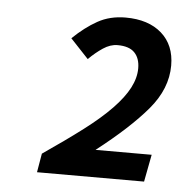

<svg xmlns="http://www.w3.org/2000/svg" viewBox="-38 -824 457 477"><g transform="rotate(5 190.0 -586.0)"><path d="M71 -385 79 -432Q136 -471 177.5 -502.5Q219 -534 246 -562Q273 -590 286 -615Q299 -640 299 -664Q299 -689 285.5 -703Q272 -717 243 -717Q225 -717 207 -705Q189 -693 172 -676L127 -724Q157 -753 187.5 -770Q218 -787 257 -787Q314 -787 347 -758Q380 -729 380 -678Q380 -620 336 -568Q292 -516 211 -453H351L338 -385Z"/></g></svg>

Font: TypoPRO Source Sans Pro
Style: Italic
Weight: 600
Italic angle: -11°
Designer: Paul D. Hunt
Foundry: Adobe Systems Incorporated
Version: Version 1.075;PS 2.000;hotconv 1.0.86;makeotf.lib2.5.63406